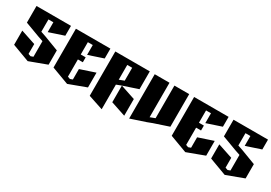

<svg xmlns="http://www.w3.org/2000/svg" viewBox="8 -1094 2383 1688"><g transform="rotate(30 1200.0 -250.0)"><path d="M50 -500H400V-400L250 -350V-450H200V-325L250 -308L400 -251V-106L225 -41L50 -106V-250L200 -200V-100L225 -91L250 -100V-258L200 -275L50 -331Z M450 -500H800V-400L650 -350V-450H600V-325H650V-275H600V-100L625 -91L650 -100V-206L800 -256V-106L625 -41L450 -106Z M850 -500H1200V-319L1050 -269L1000 -250V0L850 -50ZM1050 -269 1200 -219V-50L1050 -100ZM1000 -450V-300L1050 -319V-450Z M1250 -500H1400V-150L1450 -169V-500H1600V-169L1450 -119L1400 -100L1250 -50Z M1650 -500H2000V-400L1850 -350V-450H1800V-325H1850V-275H1800V-100L1825 -91L1850 -100V-206L2000 -256V-106L1825 -41L1650 -106Z M2050 -500H2400V-400L2250 -350V-450H2200V-325L2250 -308L2400 -251V-106L2225 -41L2050 -106V-250L2200 -200V-100L2225 -91L2250 -100V-258L2200 -275L2050 -331Z"/></g></svg>

Font: SOV_Meka
Style: Book
Weight: 400
Version: Version 1.00